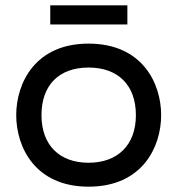

<svg xmlns="http://www.w3.org/2000/svg" viewBox="-20 -688 667 722"><path d="M313 14C515 14 586 -135 586 -255C586 -375 515 -524 313 -524C112 -524 41 -375 41 -255C41 -135 112 14 313 14ZM136 -255C136 -368 202 -434 313 -434C424 -434 491 -368 491 -255C491 -142 422 -76 313 -76C204 -76 136 -142 136 -255ZM169 -596H459V-668H169Z"/></svg>

Font: Hibana 45 SubMedium
Style: Regular
Weight: 500
Width: 6
Designer: pygmalion
Foundry: ybstudio
Version: Version 2021.007;FEAKit 1.0